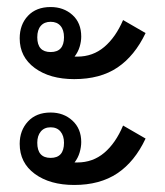

<svg xmlns="http://www.w3.org/2000/svg" viewBox="-20 -562 468 546"><path d="M191 -337Q122 -337 79 -368.5Q36 -400 36 -453Q36 -492 59.5 -517Q83 -542 124 -542Q161 -542 186 -519.5Q211 -497 211 -458Q211 -444 206.5 -429Q202 -414 192 -401Q196 -401 200 -401Q244 -401 276.5 -428.5Q309 -456 330 -505L394 -468Q363 -403 314 -370Q265 -337 191 -337ZM124 -414Q162 -414 162 -456Q162 -477 152 -488.5Q142 -500 124 -500Q106 -500 96 -488.5Q86 -477 86 -456Q86 -414 124 -414ZM191 -36Q122 -36 79 -67.5Q36 -99 36 -153Q36 -191 59.5 -216.5Q83 -242 124 -242Q161 -242 186 -219Q211 -196 211 -158Q211 -144 206.5 -128.5Q202 -113 192 -100Q196 -100 200 -100Q244 -100 276.5 -127.5Q309 -155 330 -205L394 -168Q363 -102 313.5 -69Q264 -36 191 -36ZM124 -113Q162 -113 162 -156Q162 -176 152 -188Q142 -200 124 -200Q106 -200 96 -188Q86 -176 86 -156Q86 -113 124 -113Z"/></svg>

Font: Noto Sans Thai Looped SemiCond
Style: Regular
Weight: 400
Width: 4
Designer: Sasikarn Vongin, Ben Mitchell
Foundry: The Fontpad Ltd
Version: Version 1.001